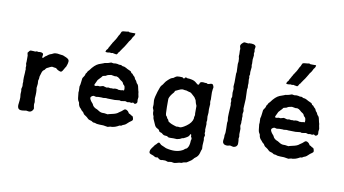

<svg xmlns="http://www.w3.org/2000/svg" viewBox="-76 -801 2031 1135"><g transform="rotate(10 939.5 -234.0)"><path d="M144 -141.1Q148.9 -122.1 145 -79.1L147.9 -57.1Q145 -43.9 147 -35.2L149.9 -19Q148.9 -11.7 142.6 -4.9Q136.2 2 129.4 2.9Q122.6 3.9 116.2 2.4Q109.9 1 106.9 1L95.2 2.9Q68.4 7.8 60.5 -2.4Q52.7 -12.7 56.2 -33.2Q59.1 -53.7 59.1 -69.8L57.1 -88.9L58.1 -108.9L56.2 -120.1L59.1 -131.8Q60.1 -132.8 60.1 -143.1L59.1 -151.9L60.1 -164.1L59.1 -171.4V-189.9L61 -220.2V-230L62 -237.8L60.1 -248.5L61 -259.8L58.1 -273.4L59.1 -285.2V-320.8Q59.1 -323.2 56.6 -331.1Q54.2 -338.9 58.1 -340.8Q64.9 -352.5 72.3 -353.5Q80.1 -354 88.4 -353Q96.7 -352.1 99.1 -352.1L108.4 -355L118.2 -353Q120.1 -354 124.5 -354H130.9Q137.2 -354 143.1 -350.6Q148.9 -347.2 147 -337.9Q145 -329.1 145 -326.2Q145 -323.2 148.9 -323.2Q152.8 -323.2 156.7 -328.6Q160.6 -334 165 -335.9Q168.9 -337.9 170.4 -339.4Q171.9 -340.8 175.8 -343.8Q179.7 -346.7 182.6 -348.6Q185.5 -350.6 189.9 -352.1Q194.8 -353 195.8 -354L210 -360.8Q215.8 -362.8 222.2 -362.8H231.9L245.1 -360.8Q262.2 -358.9 264.6 -358.4Q267.6 -357.9 283.2 -350.6Q298.8 -343.8 301.8 -335.9Q304.7 -328.1 300.8 -314Q296.9 -299.8 294.9 -296.4Q293 -293 290.5 -290Q288.1 -287.1 282.7 -276.4Q277.3 -265.6 272.5 -262.7Q267.6 -259.3 257.8 -263.7Q247.1 -268.1 242.7 -272.5Q238.3 -276.9 237.3 -277.3Q236.3 -277.8 225.1 -278.8L214.8 -280.8Q208 -280.8 199.2 -275.9Q190.4 -271 189 -270.5Q180.2 -268.6 172.9 -255.9Q171.9 -254.9 165 -250Q158.2 -245.1 149.9 -211.9L148.9 -196.8L146 -187Q146 -185.1 146 -183.1L147 -167Z M392.6 -158.2 393.6 -168.9 392.6 -193.8Q396.5 -205.6 397.9 -222.7Q399.4 -240.2 400.4 -244.1Q401.4 -248 406.7 -254.9Q411.6 -261.7 412.6 -264.6Q413.6 -267.6 414.1 -270Q414.6 -272.9 415 -274.4Q415.5 -275.9 417 -277.3Q420.9 -281.2 422.9 -286.6Q424.8 -292 428.2 -294.4Q431.6 -296.9 432.6 -298.8Q457.5 -334 481.9 -344.2Q496.6 -348.6 506.3 -353Q515.6 -357.9 522.9 -357.9Q530.3 -357.9 552.7 -366.2Q554.7 -366.2 566.9 -363.8L579.6 -365.2Q590.3 -365.2 600.6 -361.8Q606.4 -361.8 612.8 -361.8L621.6 -356.9Q633.3 -356.9 644 -350.6Q654.3 -344.2 662.1 -341.3Q670.9 -337.9 673.8 -335.9Q676.8 -334 678.2 -330.6Q679.7 -327.1 680.7 -326.2Q681.6 -325.2 684.1 -324.2Q686.5 -323.2 688 -322.3Q689.5 -321.3 690.9 -318.4Q693.8 -314 698.7 -310.1Q704.1 -306.6 706.1 -299.8Q708 -293 712.9 -289.1Q717.3 -285.2 718.8 -279.8Q721.7 -271.5 727.5 -267.1Q733.4 -262.2 738.8 -231.9L741.7 -222.2L742.7 -212.4L746.6 -193.4L744.6 -175.8Q744.6 -170.9 745.6 -166Q746.6 -161.1 742.7 -155.8Q734.9 -147.9 728.5 -150.9L721.2 -155.8L711.4 -151.9L699.7 -153.8L687.5 -151.9L673.8 -155.8L649.4 -151.9L639.6 -154.8L611.8 -151.9Q603.5 -152.8 566.9 -152.8L560.1 -153.8H557.6L541.5 -151.9L534.2 -152.8H513.7L499.5 -150.9Q496.6 -150.9 491.2 -152.8Q486.3 -154.8 482.4 -153.8Q476.1 -152.3 470.2 -146.5Q464.8 -140.6 469.7 -130.4Q474.6 -120.1 481.9 -112.8Q489.3 -105.5 490.2 -100.6Q491.7 -95.7 499 -89.4Q506.8 -83 512.2 -81.5Q517.6 -80.1 526.4 -74.2Q541 -64 553.7 -64H564.5L585.4 -61Q585.9 -62 588.9 -62.5Q591.8 -63 594.2 -64Q596.7 -64.9 608.4 -67.4Q637.7 -73.2 648.4 -84Q665 -94.2 672.9 -102.5Q680.7 -110.8 690.9 -106Q701.2 -100.6 703.6 -94.7Q706.5 -88.9 708 -87.9Q709.5 -86.9 711.9 -86.4Q714.8 -85.9 715.8 -85Q716.8 -84 718.8 -82.5Q720.7 -81.1 721.7 -80.1Q722.7 -79.1 728.5 -77.1Q734.4 -75.2 736.3 -65.4Q738.8 -56.6 736.8 -52.7Q734.9 -48.8 718.8 -38.1Q699.7 -19 691.4 -17.1Q683.1 -14.6 675.8 -8.8L665.5 -7.8Q663.6 -6.8 652.8 -1Q642.1 4.9 623.5 7.8H613.8L597.7 12.2L570.8 7.8Q547.4 7.8 531.7 5.9L519.5 2L508.8 1Q506.8 0 502.9 -2.4Q499 -4.9 497.6 -5.9Q495.6 -6.8 488.8 -8.3Q479 -10.3 473.6 -16.6Q468.3 -22.9 459 -28.8Q449.7 -34.2 447.3 -37.1Q444.8 -40 442.4 -44.4Q440.4 -48.8 438.5 -49.8Q436.5 -50.8 434.6 -52.7Q432.6 -54.7 429.7 -57.1Q426.8 -60.1 424.3 -64Q421.9 -67.9 419.4 -69.3Q417 -70.8 412.1 -79.1Q407.7 -87.9 407.7 -93.3Q407.7 -100.6 401.4 -108.4Q395.5 -115.7 392.6 -158.2ZM510.7 -215.8Q526.9 -221.2 529.8 -221.2L549.8 -215.8L563.5 -217.8L573.2 -215.8L583.5 -216.8Q589.8 -214.8 594.7 -216.8Q599.6 -218.8 605 -218.3Q610.4 -217.8 614.7 -217.8L622.6 -214.8H638.7L646.5 -216.8Q651.4 -215.8 654.3 -216.3Q657.2 -216.8 656.7 -229.5Q655.8 -242.2 650.4 -246.6Q645.5 -251 644.5 -252.4Q643.6 -253.9 642.6 -256.8Q641.6 -259.8 640.1 -261.7Q638.7 -263.7 636.2 -266.1Q633.8 -268.1 630.4 -270Q624 -273.4 616.2 -281.2Q608.9 -288.6 597.7 -291L587.9 -290Q567.4 -293.9 565.4 -293.9Q543.9 -290.5 539.1 -286.1Q533.7 -281.7 525.4 -281.2Q517.1 -280.8 514.2 -275.4Q511.2 -270.5 502.4 -262.2Q493.7 -253.9 491.2 -250Q489.3 -246.1 485.4 -237.3Q481.4 -228.5 478.5 -223.1Q475.6 -218.3 479.5 -214.8Q483.4 -211.9 499.5 -216.8ZM543.9 -487.8Q545.9 -489.3 546.9 -492.2Q547.9 -495.1 550.3 -498Q552.7 -501 554.2 -503.4Q555.7 -505.9 556.6 -507.8Q557.6 -509.8 559.1 -511.7Q561.5 -515.1 564.9 -523.4Q568.4 -531.7 571.8 -535.6Q574.7 -539.1 575.2 -541.5Q575.7 -543.9 576.7 -545.4Q578.6 -548.3 580.6 -554.2Q582.5 -560.1 598.1 -561Q613.8 -562 618.7 -563.5Q623.5 -564.9 625 -562.5Q626.5 -560.1 645 -560.5Q663.6 -561 663.6 -560.1Q663.6 -547.9 652.8 -537.1Q650.4 -534.2 648.4 -528.3Q646.5 -522.5 639.6 -513.7Q632.8 -505.9 631.8 -502.4Q630.4 -499 628.4 -496.6Q626.5 -494.1 621.1 -484.4Q615.7 -474.6 612.8 -471.2Q609.9 -468.3 604 -459Q597.7 -449.2 594.7 -445.3Q591.8 -441.4 590.8 -439.9L592.8 -440.9Q588.9 -436 586.4 -435.1Q581.5 -424.8 580.1 -423.8Q578.6 -422.9 576.7 -420.4Q574.7 -418 572.8 -418.9Q571.3 -419.9 564.5 -420.4Q557.6 -420.9 555.2 -422.4Q552.7 -423.8 547.9 -422.4Q543 -420.9 540 -421.9Q537.1 -422.9 534.7 -422.9L520.5 -420.9Q509.3 -420.9 508.3 -423.3Q507.3 -425.8 509.8 -429.2Q511.7 -433.1 511.7 -435.1H512.7Q521.5 -443.8 521.5 -449.2Q522.5 -450.2 525.4 -455.6Q527.8 -460.9 528.8 -461.9Q529.8 -462.9 530.8 -464.8Q531.7 -466.8 532.2 -468.3Q532.7 -469.7 534.2 -471.7Q535.6 -473.6 536.6 -475.1Q537.6 -476.1 537.6 -477.1Q537.6 -478 538.6 -479.5Q539.6 -481 541 -483.9Q542.5 -486.8 543.9 -487.8Z M987.3 -350.1Q990.7 -347.2 992.7 -347.7Q994.6 -348.1 997.1 -352.1Q999.5 -356 1002 -356Q1004.4 -356 1006.3 -355.5Q1008.3 -355 1009.8 -354Q1011.2 -353 1013.2 -352.5Q1015.1 -352.1 1019 -352.5Q1022.5 -353 1039.1 -349.6Q1055.7 -346.2 1066.9 -335.9Q1077.6 -326.2 1080.6 -326.2Q1083.5 -326.2 1085 -327.6Q1086.4 -329.1 1086.9 -330.6Q1087.4 -332 1088.4 -334.5Q1089.4 -336.9 1089.4 -338.9Q1095.7 -348.6 1119.6 -344.2Q1124.5 -344.2 1129.4 -344.2Q1135.7 -337.9 1147.9 -342.8Q1160.2 -347.7 1166.5 -342.8Q1173.3 -334 1173.3 -324.2L1171.4 -316.9Q1171.4 -315.9 1169.4 -295.9L1170.4 -258.8Q1171.4 -255.9 1170.4 -252Q1169.4 -248 1169.4 -244.6V-236.8L1171.4 -226.1L1169.4 -194.8L1170.4 -173.8L1168.5 -150.9L1170.4 -128.9L1168.5 -117.2L1170.4 -105L1168.5 -71.8L1170.4 -63L1169.4 -49.8L1173.3 -39.1L1169.4 -22.9L1171.4 -9.8L1169.4 22L1170.4 43.9Q1166.5 51.8 1162.6 67.9Q1158.7 84 1147.5 94.7Q1135.7 105 1133.3 106Q1130.4 111.3 1125.5 115.2Q1121.6 120.1 1112.8 125.5Q1104 130.9 1098.6 134.8Q1093.8 139.2 1085.9 139.2Q1078.1 139.2 1064.5 146L1051.3 147Q1027.3 153.8 1021.5 153.8L1003.9 150.9L984.4 153.8L968.3 148.9H950.2Q949.2 148.9 946.3 149.9Q935.5 153.3 921.4 139.2Q919.4 138.2 913.1 139.6Q906.7 141.1 899.9 136.2Q894 131.8 885.3 129.4Q876.5 127 871.6 123.5Q866.7 120.1 867.2 111.3Q867.7 102.5 876 90.8Q884.3 80.1 885.3 78.6Q886.2 77.1 887.7 75.2Q889.2 73.2 890.1 71.3Q891.1 69.3 894.5 66.9Q898.4 64.5 902.3 59.1Q912.6 45.4 919.9 54.7Q927.2 63.5 936 65.9Q944.3 68.8 945.3 69.8L959.5 76.2Q1019.5 91.3 1057.6 70.8Q1062 69.3 1066.9 64.5Q1071.8 59.6 1076.7 58.1Q1082 56.2 1083.5 53.2Q1095.7 39.1 1096.2 5.9Q1098.6 1 1098.6 -4.9Q1098.6 -10.7 1093.3 -16.1V-22Q1093.3 -25.9 1092.3 -26.9Q1092.3 -30.8 1089.8 -30.8Q1085.9 -30.8 1083 -22Q1080.1 -13.2 1051.3 0Q1043 0 1031.2 7.8Q1025.4 9.8 1013.7 12.2L992.7 11.2Q970.7 12.2 963.4 11.2L952.6 4.9Q934.1 4.9 927.2 -1Q918.5 -8.8 914.6 -9.3Q910.6 -9.8 904.3 -13.2Q902.3 -15.1 900.9 -19.5Q898.9 -25.4 887.7 -30.3Q876.5 -35.2 870.6 -50.3Q864.7 -64.9 863.3 -66.9L857.4 -80.1Q854.5 -85.9 854.5 -95.2Q847.7 -109.4 847.7 -118.2V-129.9Q844.2 -140.1 841.3 -146L842.3 -165L840.3 -190.9Q841.3 -210 852.1 -243.7Q862.8 -277.3 867.7 -282.2Q877.4 -292 882.3 -301.3Q887.7 -311 900.9 -322.8Q913.6 -334 917.5 -335.9Q921.4 -337.9 925.3 -338.9Q929.2 -339.8 931.2 -340.8Q933.1 -341.8 934.1 -343.3Q935.5 -344.7 937.5 -345.7Q939.5 -346.7 944.8 -350.6Q950.2 -354 965.3 -354Q980.5 -354 982.4 -353.5Q984.4 -353 987.3 -350.1ZM922.4 -165Q922.4 -116.2 927.7 -112.3Q933.1 -108.4 934.1 -103.5Q935.5 -99.1 936.5 -98.1Q937.5 -97.2 939.9 -95.2Q943.8 -91.8 944.8 -86.9Q945.8 -82 949.2 -80.1Q953.1 -78.1 959 -74.2Q965.3 -70.3 980 -65.4Q994.6 -60.5 997.1 -60.1Q999.5 -60.1 1001.5 -60.5Q1007.8 -62 1013.7 -60.1Q1025.9 -56.2 1056.2 -77.6Q1086.4 -99.1 1091.3 -125Q1091.3 -129.4 1091.3 -133.8Q1095.2 -145.5 1094.2 -149.9Q1093.3 -153.8 1093.3 -155.8V-201.2Q1086.9 -213.9 1082.5 -233.9Q1079.6 -239.7 1072.3 -250Q1068.8 -252 1057.1 -263.7Q1045.4 -275.4 1037.1 -274.9L1017.6 -280.8H1011.2L996.6 -283.2Q984.9 -282.2 974.1 -276.4Q963.4 -271 959.5 -269.5Q955.6 -268.1 954.1 -267.1Q952.6 -266.1 951.7 -262.7Q950.7 -259.3 949.2 -256.8Q926.3 -231.9 922.4 -213.9Z M1336.9 -620.1Q1368.7 -622.1 1375 -610.8Q1377.9 -607.9 1376 -599.6Q1374 -591.3 1374 -588.9L1376 -577.1L1374 -564.9L1376 -554.2L1373 -528.8L1374 -503.9L1373 -496.1L1375 -483.9L1372.1 -455.1V-450.2L1373 -439.9L1370.1 -428.2L1372.1 -419.9L1371.1 -408.2L1373 -387.2L1372.1 -374L1373 -363.8V-358.9L1371.1 -349.1L1373 -292L1370.1 -237.8Q1369.1 -234.9 1371.1 -228.5Q1373 -222.2 1373 -219.2L1370.1 -201.2L1372.1 -187L1371.1 -176.3L1372.1 -168L1371.1 -157.2Q1371.1 -155.3 1371.6 -150.4Q1372.1 -145.5 1370.1 -138.2Q1368.2 -130.4 1370.1 -125L1373 -112.8L1372.1 -80.1L1374 -65.9L1372.1 -54.2L1374 -41Q1375 -23.9 1374 -19Q1370.1 -3.9 1353 -1Q1349.1 0 1341.3 -2.4Q1333.5 -4.9 1330.6 -4.9Q1328.1 -4.9 1326.2 -4.4Q1323.7 -3.9 1321.8 -3.4Q1319.8 -2.9 1317.9 -2Q1292 1 1285.2 -17.1Q1283.2 -22.9 1287.1 -45.9Q1287.1 -53.7 1287.1 -61Q1291.5 -73.7 1290 -101.6Q1289.1 -128.9 1289.1 -133.8L1291 -146Q1287.1 -164.6 1289.1 -190.9L1292 -242.2L1290 -252L1291 -266.1Q1288.1 -272 1288.1 -278.8L1292 -291L1290 -314.9L1292 -337.9L1289.1 -352.1L1291 -377.9V-430.2L1293 -439.9L1291 -487.8L1293 -502.9Q1293 -522.5 1289.1 -534.2L1290 -545.9L1289.1 -567.9L1290 -578.1L1286.1 -592.8Q1284.7 -601.6 1293.5 -610.4Q1302.2 -619.1 1305.7 -620.1Q1309.1 -621.1 1316.9 -619.6Q1324.7 -618.2 1329.6 -618.2Q1334.5 -618.2 1336.9 -620.1Z M1477.5 -158.2 1478.5 -168.9 1477.5 -193.8Q1481.4 -205.6 1482.9 -222.7Q1484.4 -240.2 1485.4 -244.1Q1486.3 -248 1491.7 -254.9Q1496.6 -261.7 1497.6 -264.6Q1498.5 -267.6 1499 -270Q1499.5 -272.9 1500 -274.4Q1500.5 -275.9 1502 -277.3Q1505.9 -281.2 1507.8 -286.6Q1509.8 -292 1513.2 -294.4Q1516.6 -296.9 1517.6 -298.8Q1542.5 -334 1566.9 -344.2Q1581.5 -348.6 1591.3 -353Q1600.6 -357.9 1607.9 -357.9Q1615.2 -357.9 1637.7 -366.2Q1639.6 -366.2 1651.9 -363.8L1664.6 -365.2Q1675.3 -365.2 1685.5 -361.8Q1691.4 -361.8 1697.8 -361.8L1706.5 -356.9Q1718.3 -356.9 1729 -350.6Q1739.3 -344.2 1747.1 -341.3Q1755.9 -337.9 1758.8 -335.9Q1761.7 -334 1763.2 -330.6Q1764.6 -327.1 1765.6 -326.2Q1766.6 -325.2 1769 -324.2Q1771.5 -323.2 1772.9 -322.3Q1774.4 -321.3 1775.9 -318.4Q1778.8 -314 1783.7 -310.1Q1789.1 -306.6 1791 -299.8Q1793 -293 1797.9 -289.1Q1802.2 -285.2 1803.7 -279.8Q1806.6 -271.5 1812.5 -267.1Q1818.4 -262.2 1823.7 -231.9L1826.7 -222.2L1827.6 -212.4L1831.5 -193.4L1829.6 -175.8Q1829.6 -170.9 1830.6 -166Q1831.5 -161.1 1827.6 -155.8Q1819.8 -147.9 1813.5 -150.9L1806.2 -155.8L1796.4 -151.9L1784.7 -153.8L1772.5 -151.9L1758.8 -155.8L1734.4 -151.9L1724.6 -154.8L1696.8 -151.9Q1688.5 -152.8 1651.9 -152.8L1645 -153.8H1642.6L1626.5 -151.9L1619.1 -152.8H1598.6L1584.5 -150.9Q1581.5 -150.9 1576.2 -152.8Q1571.3 -154.8 1567.4 -153.8Q1561 -152.3 1555.2 -146.5Q1549.8 -140.6 1554.7 -130.4Q1559.6 -120.1 1566.9 -112.8Q1574.2 -105.5 1575.2 -100.6Q1576.7 -95.7 1584 -89.4Q1591.8 -83 1597.2 -81.5Q1602.5 -80.1 1611.3 -74.2Q1626 -64 1638.7 -64H1649.4L1670.4 -61Q1670.9 -62 1673.8 -62.5Q1676.8 -63 1679.2 -64Q1681.6 -64.9 1693.4 -67.4Q1722.7 -73.2 1733.4 -84Q1750 -94.2 1757.8 -102.5Q1765.6 -110.8 1775.9 -106Q1786.1 -100.6 1788.6 -94.7Q1791.5 -88.9 1793 -87.9Q1794.4 -86.9 1796.9 -86.4Q1799.8 -85.9 1800.8 -85Q1801.8 -84 1803.7 -82.5Q1805.7 -81.1 1806.6 -80.1Q1807.6 -79.1 1813.5 -77.1Q1819.3 -75.2 1821.3 -65.4Q1823.7 -56.6 1821.8 -52.7Q1819.8 -48.8 1803.7 -38.1Q1784.7 -19 1776.4 -17.1Q1768.1 -14.6 1760.7 -8.8L1750.5 -7.8Q1748.5 -6.8 1737.8 -1Q1727.1 4.9 1708.5 7.8H1698.7L1682.6 12.2L1655.8 7.8Q1632.3 7.8 1616.7 5.9L1604.5 2L1593.8 1Q1591.8 0 1587.9 -2.4Q1584 -4.9 1582.5 -5.9Q1580.6 -6.8 1573.7 -8.3Q1564 -10.3 1558.6 -16.6Q1553.2 -22.9 1543.9 -28.8Q1534.7 -34.2 1532.2 -37.1Q1529.8 -40 1527.3 -44.4Q1525.4 -48.8 1523.4 -49.8Q1521.5 -50.8 1519.5 -52.7Q1517.6 -54.7 1514.6 -57.1Q1511.7 -60.1 1509.3 -64Q1506.8 -67.9 1504.4 -69.3Q1502 -70.8 1497.1 -79.1Q1492.7 -87.9 1492.7 -93.3Q1492.7 -100.6 1486.3 -108.4Q1480.5 -115.7 1477.5 -158.2ZM1595.7 -215.8Q1611.8 -221.2 1614.7 -221.2L1634.8 -215.8L1648.4 -217.8L1658.2 -215.8L1668.5 -216.8Q1674.8 -214.8 1679.7 -216.8Q1684.6 -218.8 1689.9 -218.3Q1695.3 -217.8 1699.7 -217.8L1707.5 -214.8H1723.6L1731.4 -216.8Q1736.3 -215.8 1739.3 -216.3Q1742.2 -216.8 1741.7 -229.5Q1740.7 -242.2 1735.4 -246.6Q1730.5 -251 1729.5 -252.4Q1728.5 -253.9 1727.5 -256.8Q1726.6 -259.8 1725.1 -261.7Q1723.6 -263.7 1721.2 -266.1Q1718.8 -268.1 1715.3 -270Q1709 -273.4 1701.2 -281.2Q1693.8 -288.6 1682.6 -291L1672.9 -290Q1652.3 -293.9 1650.4 -293.9Q1628.9 -290.5 1624 -286.1Q1618.7 -281.7 1610.4 -281.2Q1602.1 -280.8 1599.1 -275.4Q1596.2 -270.5 1587.4 -262.2Q1578.6 -253.9 1576.2 -250Q1574.2 -246.1 1570.3 -237.3Q1566.4 -228.5 1563.5 -223.1Q1560.5 -218.3 1564.5 -214.8Q1568.4 -211.9 1584.5 -216.8ZM1628.9 -487.8Q1630.9 -489.3 1631.8 -492.2Q1632.8 -495.1 1635.3 -498Q1637.7 -501 1639.2 -503.4Q1640.6 -505.9 1641.6 -507.8Q1642.6 -509.8 1644 -511.7Q1646.5 -515.1 1649.9 -523.4Q1653.3 -531.7 1656.7 -535.6Q1659.7 -539.1 1660.2 -541.5Q1660.6 -543.9 1661.6 -545.4Q1663.6 -548.3 1665.5 -554.2Q1667.5 -560.1 1683.1 -561Q1698.7 -562 1703.6 -563.5Q1708.5 -564.9 1710 -562.5Q1711.4 -560.1 1730 -560.5Q1748.5 -561 1748.5 -560.1Q1748.5 -547.9 1737.8 -537.1Q1735.4 -534.2 1733.4 -528.3Q1731.4 -522.5 1724.6 -513.7Q1717.8 -505.9 1716.8 -502.4Q1715.3 -499 1713.4 -496.6Q1711.4 -494.1 1706.1 -484.4Q1700.7 -474.6 1697.8 -471.2Q1694.8 -468.3 1689 -459Q1682.6 -449.2 1679.7 -445.3Q1676.8 -441.4 1675.8 -439.9L1677.7 -440.9Q1673.8 -436 1671.4 -435.1Q1666.5 -424.8 1665 -423.8Q1663.6 -422.9 1661.6 -420.4Q1659.7 -418 1657.7 -418.9Q1656.2 -419.9 1649.4 -420.4Q1642.6 -420.9 1640.1 -422.4Q1637.7 -423.8 1632.8 -422.4Q1627.9 -420.9 1625 -421.9Q1622.1 -422.9 1619.6 -422.9L1605.5 -420.9Q1594.2 -420.9 1593.3 -423.3Q1592.3 -425.8 1594.7 -429.2Q1596.7 -433.1 1596.7 -435.1H1597.7Q1606.4 -443.8 1606.4 -449.2Q1607.4 -450.2 1610.4 -455.6Q1612.8 -460.9 1613.8 -461.9Q1614.7 -462.9 1615.7 -464.8Q1616.7 -466.8 1617.2 -468.3Q1617.7 -469.7 1619.1 -471.7Q1620.6 -473.6 1621.6 -475.1Q1622.6 -476.1 1622.6 -477.1Q1622.6 -478 1623.5 -479.5Q1624.5 -481 1626 -483.9Q1627.4 -486.8 1628.9 -487.8Z"/></g></svg>

Font: AntiqueNobleRegular
Style: Regular
Weight: 400
Version: Version 0.1